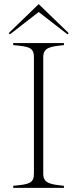

<svg xmlns="http://www.w3.org/2000/svg" viewBox="-20 -908 373 928"><path d="M44 -10V0H289V-10C224 -17 189 -21 189 -69V-631C189 -679 223 -683 289 -690V-700H44V-690C120 -683 144 -679 144 -631V-69C144 -21 119 -17 44 -10ZM312 -748 167 -888 22 -748 28 -742 167 -850 306 -742Z"/></svg>

Font: Sprat Condensed Thin
Style: Regular
Weight: 100
Width: 3
Designer: Ethan Nakache
Foundry: Collletttivo
Version: Version 2.000;Glyphs 3.2 (3217)